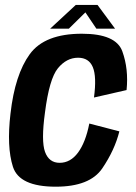

<svg xmlns="http://www.w3.org/2000/svg" viewBox="-20 -734 538 760"><path d="M200.5 5Q56.5 5 31.2 -73.8Q6 -152.5 21.5 -284Q39 -439 98 -519.8Q157 -600.5 304 -600.5Q439 -600.5 464.2 -530.8Q489.5 -461 481 -377.5L352 -348Q363 -430.5 347.5 -468Q332 -505.5 289 -505.5Q243.5 -505.5 209.2 -463.8Q175 -422 158 -288.5Q142.5 -176 158.2 -132.8Q174 -89.5 216 -89.5Q259 -89.5 289 -130.2Q319 -171 333.5 -245L452.5 -214Q434 -140 384.8 -67.5Q335.5 5 200.5 5ZM178.5 -620.5 280 -714.5H366L435.5 -620.5H361.5L318 -685L252.5 -620.5Z"/></svg>

Font: Anybody SemiBold
Style: Italic
Weight: 600
Italic angle: -10°
Designer: Tyler Finck
Foundry: Etcetera Type Company
Version: Version 1.010; ttfautohint (v1.8.3) -l 8 -r 50 -G 200 -x 14 